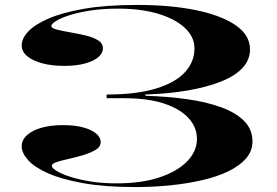

<svg xmlns="http://www.w3.org/2000/svg" viewBox="-20 -743 1123 778"><path d="M529 15Q406 15 318.5 -0.5Q231 -16 175.5 -40.5Q120 -65 94 -94Q68 -123 68 -150Q68 -176 89.5 -195.5Q111 -215 148.5 -225.5Q186 -236 235 -236Q284 -236 318 -226.5Q352 -217 370 -201.5Q388 -186 388 -168Q388 -148 368 -136Q348 -124 318.5 -115Q289 -106 259.5 -99.5Q230 -93 210 -86.5Q190 -80 190 -71Q190 -63 208.5 -51Q227 -39 262 -27.5Q297 -16 345 -8Q393 0 452 0Q553 0 625.5 -24Q698 -48 738 -89Q778 -130 778 -180Q778 -227 744.5 -264Q711 -301 646 -323Q581 -345 484 -345H412V-360Q534 -360 613 -384.5Q692 -409 730 -451Q768 -493 768 -547Q768 -593 729.5 -629.5Q691 -666 621.5 -687Q552 -708 458 -708Q397 -708 347.5 -700.5Q298 -693 262 -681.5Q226 -670 207 -658Q188 -646 188 -638Q188 -629 209 -623.5Q230 -618 261.5 -612.5Q293 -607 324 -600Q355 -593 376 -580.5Q397 -568 397 -547Q397 -528 379 -512Q361 -496 325.5 -486Q290 -476 240 -476Q190 -476 151 -486.5Q112 -497 90 -515.5Q68 -534 68 -559Q68 -587 94 -615Q120 -643 176 -667.5Q232 -692 321 -707.5Q410 -723 535 -723Q671 -723 773.5 -702Q876 -681 934.5 -641Q993 -601 993 -543Q993 -500 962.5 -467.5Q932 -435 875.5 -412.5Q819 -390 741 -376.5Q663 -363 569 -360V-355Q660 -352 738.5 -341Q817 -330 877 -308Q937 -286 970 -252Q1003 -218 1003 -170Q1003 -131 977 -101Q951 -71 905.5 -49Q860 -27 799.5 -13Q739 1 670 8Q601 15 529 15Z"/></svg>

Font: Kalnia Expanded
Style: Regular
Weight: 400
Width: 7
Designer: Frida Medrano
Foundry: Frida Medrano
Version: Version 1.105